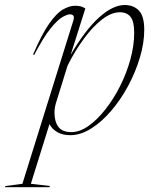

<svg xmlns="http://www.w3.org/2000/svg" viewBox="-109 -542 616 784"><path d="M95 217.5 93 222.5H-89L-86.5 217.5L-17.5 208.5L189.5 -455Q195 -471.5 190.8 -477.5Q186.5 -483.5 176.5 -483.5Q166.5 -483.5 146.8 -472.8Q127 -462 98 -426.5Q69 -391 30.5 -317.5L26 -319.5Q61.5 -402 91.5 -445Q121.5 -488 148 -503.2Q174.5 -518.5 198 -518.5Q211.5 -518.5 221.2 -515.8Q231 -513 239.5 -507.5L179.5 -318Q237.5 -418 294.5 -469.8Q351.5 -521.5 400 -521.5Q436.5 -521.5 458.2 -498.8Q480 -476 480 -420.5Q480 -366.5 462.2 -307Q444.5 -247.5 414.2 -191.2Q384 -135 345 -89.5Q306 -44 263 -17Q220 10 178 10Q146.5 10 125 -2.5Q103.5 -15 93 -35L17 208.5ZM120 -123Q113.5 -102 113.5 -82Q113.5 -46 129.2 -24.2Q145 -2.5 183 -2.5Q216 -2.5 251.5 -27.2Q287 -52 320.5 -94.2Q354 -136.5 380.8 -189.2Q407.5 -242 423.2 -298.8Q439 -355.5 439 -408.5Q439 -454.5 424 -473.2Q409 -492 380.5 -492Q346 -492 308 -462.8Q270 -433.5 233.8 -384.2Q197.5 -335 167 -274.5Z"/></svg>

Font: Newsreader Display ExtraLight
Style: Italic
Weight: 275
Italic angle: -17°
Designer: Hugues Gentile
Foundry: Production Type
Version: Version 1.001